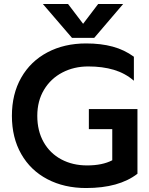

<svg xmlns="http://www.w3.org/2000/svg" viewBox="-20 -933 753 968"><path d="M196 -913H323L399 -813L475 -913H601L455 -742H343ZM40 -349Q40 -459 87 -541.5Q134 -624 219 -669Q304 -714 414 -714Q489 -714 548 -698Q607 -682 655 -647V-526Q611 -564 554 -581Q497 -598 425 -598Q353 -598 294.5 -567.5Q236 -537 202 -480.5Q168 -424 168 -349Q168 -273 200 -216.5Q232 -160 289 -129.5Q346 -99 419 -99Q496 -99 546 -125V-282H428V-383H673V-57Q580 15 414 15Q304 15 219 -29.5Q134 -74 87 -156.5Q40 -239 40 -349Z"/></svg>

Font: Prompt Medium
Style: Regular
Weight: 500
Designer: Katatrad Team
Foundry: CadsonDemak
Version: Version 1.001